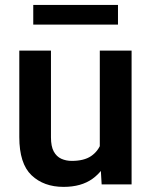

<svg xmlns="http://www.w3.org/2000/svg" viewBox="-20 -728 597 758"><path d="M374 -528.3H499.5V0H381.3L374 -125ZM431.6 -236.3Q431.6 -165.5 410.6 -109.9Q389.6 -54.2 345.2 -22.2Q300.8 9.8 231 9.8Q152.8 9.8 104.5 -36.1Q56.2 -82 56.2 -187V-528.3H181.2V-186Q181.2 -150.4 192.1 -130.1Q203.1 -109.9 221.9 -101.3Q240.7 -92.8 263.2 -92.8Q311.5 -92.8 339.4 -111.6Q367.2 -130.4 379.2 -162.8Q391.1 -195.3 391.1 -235.4ZM445.8 -630.9H111.3V-708.5H445.8Z"/></svg>

Font: Heebo SemiBold
Style: Regular
Weight: 600
Designer: Oded Ezer
Foundry: Ezer Type House
Version: Version 3.100